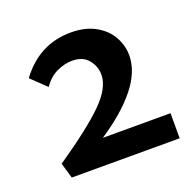

<svg xmlns="http://www.w3.org/2000/svg" viewBox="-85 -511 598 597"><g transform="rotate(-20 213.5 -212.5)"><path d="M413 -83V0H56L41 -51Q152 -127 202 -176.5Q252 -226 252 -269Q252 -297 234 -319Q216 -341 181 -341Q155 -341 129 -328.5Q103 -316 85 -289L36 -336Q102 -425 207 -425Q255 -425 288.5 -406Q322 -387 338 -357.5Q354 -328 354 -296Q354 -243 311 -189Q268 -135 189 -83Z"/></g></svg>

Font: Ysabeau Semibold
Style: Regular
Weight: 600
Designer: Christian Thalmann (Catharsis Fonts)
Version: Version 0.003